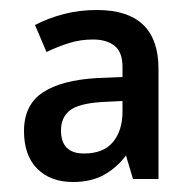

<svg xmlns="http://www.w3.org/2000/svg" viewBox="-20 -742 384 384"><path d="M174 -722Q297 -722 297 -604V-384H246L232 -431Q213 -406 187.5 -392Q162 -378 126 -378Q81 -378 54.5 -404.5Q28 -431 28 -480Q28 -532 65.5 -557Q103 -582 176 -586L225 -588V-608Q225 -638 209 -650.5Q193 -663 166 -663Q141 -663 118.5 -656Q96 -649 73 -638L50 -692Q77 -706 108 -714Q139 -722 174 -722ZM184 -538Q137 -535 119.5 -521Q102 -507 102 -481Q102 -435 148 -435Q187 -435 206 -458Q225 -481 225 -519V-540Z"/></svg>

Font: Noto Sans Georgian SemiCondensed Medium
Style: Regular
Weight: 500
Width: 4
Designer: Monotype Design Team, Akaki Razmadze
Foundry: Google LLC
Version: Version 2.005; ttfautohint (v1.8.4.7-5d5b)